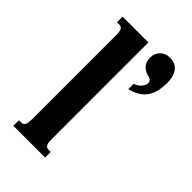

<svg xmlns="http://www.w3.org/2000/svg" viewBox="-224 -813 890 890"><g transform="rotate(45 220.5 -368.5)"><path d="M48.3 -715.8H217.3V-85Q217.3 -69.8 218.8 -60.5Q220.2 -51.3 223.6 -45.9Q227.1 -40.5 231.7 -38.6Q236.3 -36.6 243.2 -36.6H256.3V0H48.3V-36.6H62Q68.4 -36.6 73.2 -38.6Q78.1 -40.5 81.5 -45.9Q85 -51.3 86.4 -60.5Q87.9 -69.8 87.9 -85V-630.9Q87.9 -646 86.4 -655.3Q85 -664.6 81.5 -669.9Q78.1 -675.3 73.2 -677.2Q68.4 -679.2 62 -679.2H48.3ZM412.1 -645.5Q412.1 -617.7 407 -593.8Q401.9 -569.8 389.6 -550.8Q377.4 -531.7 356.7 -518.1Q335.9 -504.4 304.7 -496.6V-531.7Q329.1 -540.5 339.6 -555.2Q350.1 -569.8 350.1 -582Q350.1 -588.9 345.9 -595.5Q341.8 -602.1 325.2 -606Q302.2 -611.3 287.4 -627.7Q272.5 -644 272.5 -670.4Q272.5 -699.7 291 -718.3Q309.6 -736.8 338.9 -736.8Q358.9 -736.8 372.8 -729.5Q386.7 -722.2 395.5 -709.7Q404.3 -697.3 408.2 -680.7Q412.1 -664.1 412.1 -645.5Z"/></g></svg>

Font: Arian AMU Serif
Style: Bold
Weight: 700
Designer: Ruben Hakobyan (Tarumian)
Foundry: Ruben Hakobyan (Tarumian)
Version: Version 1.002